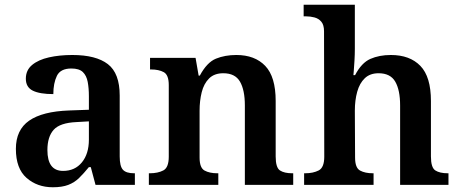

<svg xmlns="http://www.w3.org/2000/svg" viewBox="-20 -780 1939 810"><path d="M203 10Q137 10 92 -29.5Q47 -69 47 -152Q47 -232 103 -271Q159 -310 272 -314L355 -317V-374Q355 -408 350 -434.5Q345 -461 329.5 -476Q314 -491 281 -491Q235 -491 220 -460Q205 -429 205 -383Q148 -383 118.5 -397.5Q89 -412 89 -448Q89 -484 115.5 -506Q142 -528 186.5 -538Q231 -548 285 -548Q385 -548 435 -509.5Q485 -471 485 -377V-120Q485 -79 498.5 -64Q512 -49 546 -49H549V0H383L363 -75H355Q333 -48 313.5 -29Q294 -10 268 0Q242 10 203 10ZM246 -59Q296 -59 325.5 -95Q355 -131 355 -191V-268L303 -265Q233 -262 206.5 -232.5Q180 -203 180 -147Q180 -59 246 -59Z M608 0V-49H612Q646 -49 669 -61Q692 -73 692 -119V-421Q692 -464 671 -475.5Q650 -487 617 -487H613V-536H805L818 -461H823Q853 -517 891 -532.5Q929 -548 977 -548Q1055 -548 1099 -502Q1143 -456 1143 -354V-120Q1143 -73 1161 -61Q1179 -49 1213 -49H1217V0H1013V-335Q1013 -400 992.5 -435.5Q972 -471 922 -471Q884 -471 862 -449Q840 -427 831 -391Q822 -355 822 -313V-115Q822 -72 843 -60.5Q864 -49 897 -49H901V0Z M1263 0V-49H1268Q1301 -49 1324.5 -61Q1348 -73 1348 -119L1347 -648Q1347 -675 1335.5 -688.5Q1324 -702 1306.5 -706.5Q1289 -711 1272 -711H1261V-760H1477V-574Q1477 -551 1475.5 -525Q1474 -499 1472.5 -481Q1471 -463 1471 -463H1478Q1505 -515 1542.5 -531.5Q1580 -548 1629 -548Q1709 -548 1753.5 -502Q1798 -456 1798 -354V-120Q1798 -73 1816.5 -61Q1835 -49 1869 -49H1872V0H1668V-335Q1668 -400 1647.5 -435.5Q1627 -471 1577 -471Q1541 -471 1519 -450Q1497 -429 1487 -393Q1477 -357 1477 -313L1478 -115Q1478 -72 1499 -60.5Q1520 -49 1553 -49H1556V0Z"/></svg>

Font: Noto Serif Toto SemiBold
Style: Regular
Weight: 600
Designer: Monotype Design Team
Foundry: Monotype Imaging Inc.
Version: Version 2.001; ttfautohint (v1.8.4.7-5d5b)